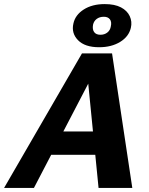

<svg xmlns="http://www.w3.org/2000/svg" viewBox="-44 -919 728 939"><path d="M438 0 381 -576H422L122 0H-24L357 -658H504L603 0ZM123 -162 188 -276H472L504 -162ZM441 -688Q371 -688 337.5 -722.5Q304 -757 315 -804Q324 -846 365.5 -872.5Q407 -899 468 -899Q517 -899 547.5 -883Q578 -867 590.5 -840Q603 -813 596 -783Q586 -740 543.5 -714Q501 -688 441 -688ZM447 -749Q467 -749 481 -760Q495 -771 498 -790Q503 -812 493.5 -824.5Q484 -837 464 -837Q443 -837 429 -826.5Q415 -816 411 -798Q407 -775 416.5 -762Q426 -749 447 -749Z"/></svg>

Font: Ysabeau Infant ExtraBold
Style: Italic
Weight: 800
Italic angle: -12°
Designer: Christian Thalmann (Catharsis Fonts)
Version: Version 2.001;gftools[0.9.30]; featfreeze: ss01,ss02,lnum